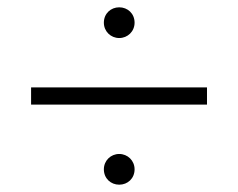

<svg xmlns="http://www.w3.org/2000/svg" viewBox="-20 -591 651 525"><path d="M306 -487C329 -487 348 -505 348 -529C348 -554 329 -571 306 -571C283 -571 264 -554 264 -529C264 -505 283 -487 306 -487ZM65 -305H546V-352H65ZM306 -86C329 -86 348 -103 348 -128C348 -152 329 -170 306 -170C283 -170 264 -152 264 -128C264 -103 283 -86 306 -86Z"/></svg>

Font: Maitree Light
Style: Regular
Weight: 300
Designer: CadsonDemak Team
Foundry: CadsonDemak
Version: Version 1.000;PS 001.000;hotconv 1.0.88;makeotf.lib2.5.64775